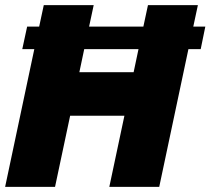

<svg xmlns="http://www.w3.org/2000/svg" viewBox="-20 -730 822 750"><path d="M86 -626H133L151 -710H346L328 -626H540L558 -710H753L735 -626H782L764 -538H716L602 0H407L466 -278H254L195 0H0L114 -538H67ZM290 -448H502L521 -538H309Z"/></svg>

Font: Raleway Black
Style: Italic
Weight: 900
Italic angle: -12°
Designer: Matt McInerney, Pablo Impallari, Rodrigo Fuenzalida
Foundry: Matt McInerney, Pablo Impallari, Rodrigo Fuenzalida
Version: Version 4.101;RELEASE